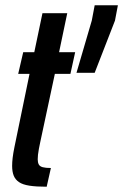

<svg xmlns="http://www.w3.org/2000/svg" viewBox="-20 -708 467 728"><path d="M157 0Q117 0 91.5 -4Q66 -8 52 -17.5Q38 -27 32 -42Q26 -57 26 -79Q26 -93 28 -110Q30 -127 34.5 -149Q39 -171 45 -200L92 -428H49L68 -510H110L141 -658H235L204 -510H265L247 -428H188L133 -171Q130 -157 127.5 -144Q125 -131 124 -121Q123 -111 123 -104Q123 -92 127 -84.5Q131 -77 142 -74Q153 -71 173 -71ZM270 -432 328 -630 339 -688H427L416 -630L339 -432Z"/></svg>

Font: Saira UltraCondensed
Style: Bold Italic
Weight: 700
Width: 1
Italic angle: -12°
Designer: Hector Gatti with collaboration of the Omnibus-Type team
Foundry: Omnibus-Type
Version: Version 1.101